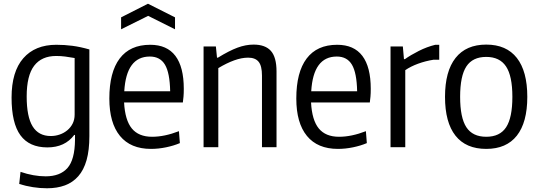

<svg xmlns="http://www.w3.org/2000/svg" viewBox="-20 -789 2888 1029"><path d="M232 220Q194 220 156 214Q118 208 83 197L90 132Q160 156 225 156Q302 156 341.5 111.5Q381 67 382 -40V-66H378Q328 1 234 1Q137 1 89.5 -64Q42 -129 42 -266Q42 -405 105 -477Q168 -549 282 -549Q326 -549 368 -543.5Q410 -538 459 -524V-60Q459 16 444 69Q429 122 399.5 155.5Q370 189 328 204.5Q286 220 232 220ZM252 -60Q277 -60 300 -68Q323 -76 341 -91Q359 -106 369.5 -127Q380 -148 380 -175V-478Q352 -483 329 -486Q306 -489 281 -489Q203 -489 163 -436.5Q123 -384 123 -272Q123 -163 155 -111.5Q187 -60 252 -60Z M629 -696 773 -769 918 -696V-632L774 -704L629 -632ZM789 9Q680 9 623 -60.5Q566 -130 566 -261Q566 -402 621.5 -475.5Q677 -549 785 -549Q875 -549 920 -489.5Q965 -430 965 -313Q965 -288 963.5 -271.5Q962 -255 960 -240H645Q650 -145 686.5 -100.5Q723 -56 795 -56Q862 -56 939 -86L944 -22Q911 -8 870 0.5Q829 9 789 9ZM783 -486Q657 -486 646 -300H892Q890 -399 864 -442.5Q838 -486 783 -486Z M1071 -540H1137L1143 -480H1148Q1208 -517 1252.5 -533.5Q1297 -550 1339 -550Q1402 -550 1432 -516Q1462 -482 1462 -406V0H1384V-384Q1384 -436 1366 -458Q1348 -480 1310 -480Q1275 -480 1235 -465.5Q1195 -451 1150 -424V0H1071Z M1791 9Q1682 9 1625 -60.5Q1568 -130 1568 -261Q1568 -402 1623.5 -475.5Q1679 -549 1787 -549Q1877 -549 1922 -489.5Q1967 -430 1967 -313Q1967 -288 1965.5 -271.5Q1964 -255 1962 -240H1647Q1652 -145 1688.5 -100.5Q1725 -56 1797 -56Q1864 -56 1941 -86L1946 -22Q1913 -8 1872 0.5Q1831 9 1791 9ZM1785 -486Q1659 -486 1648 -300H1894Q1892 -399 1866 -442.5Q1840 -486 1785 -486Z M2073 -540H2139L2145 -472H2150Q2181 -494 2224.5 -516Q2268 -538 2313 -549H2334V-469H2304Q2260 -462 2220.5 -447.5Q2181 -433 2152 -413V0H2073Z M2586 9Q2477 9 2421 -62Q2365 -133 2365 -270Q2365 -407 2421.5 -478.5Q2478 -550 2586 -550Q2694 -550 2750 -478.5Q2806 -407 2806 -270Q2806 -133 2750 -62Q2694 9 2586 9ZM2586 -56Q2659 -56 2692.5 -107Q2726 -158 2726 -270Q2726 -382 2692 -433Q2658 -484 2586 -484Q2513 -484 2479.5 -433Q2446 -382 2446 -270Q2446 -158 2479.5 -107Q2513 -56 2586 -56Z"/></svg>

Font: Encode Sans Condensed
Style: Regular
Weight: 400
Designer: Pablo Impallari, Andres Torresi
Foundry: Pablo Impallari, Andres Torresi
Version: Version 1.000; ttfautohint (v1.00) -l 8 -r 50 -G 200 -x 14 -